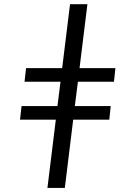

<svg xmlns="http://www.w3.org/2000/svg" viewBox="-20 -714 614 917"><path d="M104.5 -388.7H276.9L314.5 -693.8H397.5L359.9 -388.7H531.2L524.4 -323.7H352.1L337.4 -207.5H508.8L502 -142.6H329.6L289.6 183.6H206.5L246.6 -142.6H75.7L83 -207.5H254.4L269 -323.7H97.2Z"/></svg>

Font: Carlito
Style: Italic
Weight: 400
Italic angle: -7°
Designer: Lukasz Dziedzic
Foundry: tyPoland Lukasz Dziedzic
Version: Version 1.104